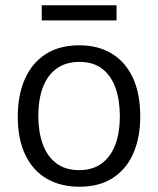

<svg xmlns="http://www.w3.org/2000/svg" viewBox="-20 -699 600 729"><path d="M281 10Q211 10 158.2 -20.2Q105.5 -50.5 76.5 -110Q47.5 -169.5 47.5 -256.5Q47.5 -337.5 74.2 -398.5Q101 -459.5 153 -493.2Q205 -527 281.5 -527Q351.5 -527 403.2 -496.2Q455 -465.5 483.8 -405.2Q512.5 -345 512.5 -256.5Q512.5 -177.5 486.5 -117.5Q460.5 -57.5 409.2 -23.8Q358 10 281 10ZM281.5 -53Q330 -53 364.2 -77Q398.5 -101 416.8 -147Q435 -193 435 -258.5Q435 -317.5 419 -364Q403 -410.5 369 -437.2Q335 -464 281.5 -464Q232 -464 197.2 -440.2Q162.5 -416.5 144 -370.5Q125.5 -324.5 125.5 -258.5Q125.5 -199.5 141.8 -153.2Q158 -107 192.5 -80Q227 -53 281.5 -53ZM422.5 -679V-621.5H138.5V-679Z"/></svg>

Font: Public Sans Light
Style: Regular
Weight: 300
Designer: The Public Sans Project Authors: Dan O. Williams and USWDS (Libre Franklin designed by Pablo Impallari and Rodrigo Fuenz
Version: Version 1.007